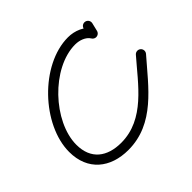

<svg xmlns="http://www.w3.org/2000/svg" viewBox="-145 -748 944 944"><g transform="rotate(-45 326.5 -276.0)"><path d="M518.4 -553C518.4 -553 518.4 -553 518.4 -553C515 -538.8 511.6 -524.5 508.1 -510.3C504.9 -496.9 513.2 -483.4 526.6 -480.1C540 -476.9 553.5 -485.2 556.7 -498.6C556.7 -498.6 556.7 -498.6 556.7 -498.6C560.2 -512.9 563.6 -527.1 567 -541.4C570.2 -554.8 562 -568.3 548.5 -571.5C535.1 -574.7 521.6 -566.5 518.4 -553ZM553.8 -517.4C553.8 -517.4 553.8 -517.4 553.8 -517.4C529.1 -558.2 479.2 -577.3 433.3 -577.3C242 -577.3 38.9 -361.8 38.9 -174.4C38.9 -45.6 127.3 25 252 25C435.4 25 538.6 -124.4 647 -248C656.1 -258.4 655.1 -274.2 644.7 -283.3C634.3 -292.4 618.5 -291.3 609.4 -281C512.2 -170.2 416.2 -25 252 -25C154.8 -25 88.9 -73.3 88.9 -174.4C88.9 -334.3 269.7 -527.3 433.3 -527.3C461.3 -527.3 495.6 -517 511.1 -491.5C518.2 -479.7 533.6 -475.9 545.4 -483.1C557.2 -490.2 561 -505.6 553.8 -517.4Z"/></g></svg>

Font: FRB American Cursive Guidelines Semibold
Style: Italic
Weight: 600
Italic angle: -25°
Version: Version 2.0;Modular Font Editor K font №1